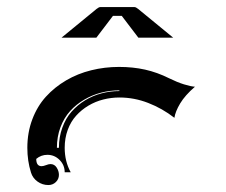

<svg xmlns="http://www.w3.org/2000/svg" viewBox="-20 -669 650 552"><path d="M157 -560.8 257.6 -643.3Q264.2 -648.7 268.6 -648.7H366.2Q370.8 -648.7 377.2 -643.3L477.8 -560.8H377.7L330.1 -623.3H304.7Q257.3 -561 257.1 -560.8ZM58.6 -244.1Q58.6 -288.1 72.9 -325.9Q87.2 -363.8 112.1 -391.1Q137 -418.5 170.3 -438Q203.6 -457.5 242.3 -467Q281 -476.6 322.3 -476.6Q362.1 -476.6 396.9 -468.9Q431.6 -461.2 466.6 -443.8Q489.3 -432.6 508.9 -426.5Q528.6 -420.4 540.5 -419.7Q512 -395 498 -371.7Q484.1 -348.4 481.4 -330.3Q446.5 -357.4 406.2 -373Q366 -388.7 323.2 -388.7Q299.6 -388.7 276.9 -382.9Q254.2 -377.2 234.1 -365.2Q214.1 -353.3 198.9 -336.4Q183.6 -319.6 174.8 -295.8Q166 -272 166 -244.1Q166 -204.8 183.3 -173.8H166Q166 -194.3 151.4 -209.1Q136.7 -223.9 116.2 -223.9Q98.1 -223.9 84.2 -212.2Q84.2 -191.4 99.4 -191.2Q104.5 -191.2 112.2 -194.2Q119.9 -197.3 125 -197.3Q136.5 -197.3 142.9 -187.3Q149.4 -177.2 149.4 -166.3Q149.4 -154.1 140.5 -145.5Q131.6 -137 119.1 -137Q101.8 -137 87.9 -147Q74 -157 69.1 -172.9Q58.6 -206.3 58.6 -244.1ZM143.6 -244.1H149.4Q149.4 -275.1 159.2 -302Q168.9 -328.9 185.7 -347.9Q202.4 -366.9 224.6 -380.5Q246.8 -394 271.9 -400.6Q296.9 -407.2 323.2 -407.2V-409.2Q296.4 -409.2 270.6 -402.6Q244.9 -396 221.8 -382.3Q198.7 -368.7 181.4 -349.5Q164.1 -330.3 153.8 -303.1Q143.6 -275.9 143.6 -244.1Z"/></svg>

Font: AgreloyInT3
Style: Medium
Weight: 400
Designer: gluk
Foundry: gluk
Version: Version 0.27